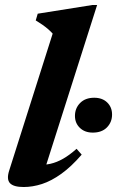

<svg xmlns="http://www.w3.org/2000/svg" viewBox="-20 -738 470 771"><path d="M191.5 -603Q183 -612.5 172.5 -621.5Q162 -630.5 149.8 -639Q137.5 -647.5 123.5 -656L131.5 -683L351.5 -718H370L153.5 -38L128.5 -77Q156.5 -74.5 182.2 -80.2Q208 -86 233.8 -100.8Q259.5 -115.5 287.5 -140.5L308 -117Q266 -68.5 226.2 -40Q186.5 -11.5 148.8 0.8Q111 13 75 13Q34.5 13 20 -2.5Q5.5 -18 17 -53.5ZM352.5 -205.5Q320.5 -205.5 300.8 -224.5Q281 -243.5 281 -272.5Q281 -303.5 301.8 -324.5Q322.5 -345.5 358.5 -345.5Q391 -345.5 410.5 -326.5Q430 -307.5 430 -278Q430 -247.5 409.5 -226.5Q389 -205.5 352.5 -205.5Z"/></svg>

Font: Newsreader 16pt 16pt
Style: Bold Italic
Weight: 700
Italic angle: -17°
Version: Version 1.003